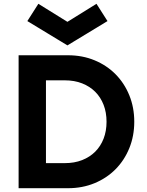

<svg xmlns="http://www.w3.org/2000/svg" viewBox="-20 -991 775 1011"><path d="M78 -700H338Q414 -700 478 -673.5Q542 -647 588.5 -600Q635 -553 661 -489Q687 -425 687 -350Q687 -275 661 -211Q635 -147 588.5 -100Q542 -53 478 -26.5Q414 0 338 0H78ZM222 -568V-132H321Q372 -132 412.5 -148Q453 -164 481.5 -192.5Q510 -221 525.5 -261Q541 -301 541 -350Q541 -399 525.5 -439Q510 -479 481.5 -507.5Q453 -536 412.5 -552Q372 -568 321 -568ZM182 -971 335 -876 488 -971 546 -880 335 -752 124 -880Z"/></svg>

Font: NT Somic Bold
Style: Regular
Weight: 700
Designer: Ravid Balaliev — lead type designer, mastering
Michael Voronin — secret advisor, marketing
Ivan Kovalenko — best boy
Foundry: NT Type
Version: Version 0.7